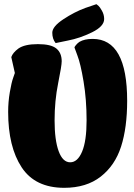

<svg xmlns="http://www.w3.org/2000/svg" viewBox="-20 -892 643 918"><path d="M246 -686Q230 -706 230 -735.5Q230 -765 283 -800Q336 -835 388 -854L441 -872Q445 -869 451 -864Q457 -859 467.5 -840.5Q478 -822 478 -801Q478 -766 420 -737.5Q362 -709 304 -698ZM43 -520 51 -543 34 -619Q41 -640 68 -660Q98 -681 161 -681Q224 -681 249.5 -660Q275 -639 275 -599Q275 -578 258 -494Q241 -410 241 -316Q241 -222 260.5 -169Q280 -116 315.5 -116Q351 -116 372.5 -167Q394 -218 394 -317Q394 -416 379.5 -502.5Q365 -589 350 -627L336 -665Q336 -668 343.5 -677Q351 -686 360 -692Q384 -706 423 -706Q588 -706 588 -410Q588 -282 559 -191.5Q530 -101 461.5 -47.5Q393 6 287 6Q148 6 83.5 -92Q19 -190 19 -357Q19 -405 27 -451.5Q35 -498 43 -520Z"/></svg>

Font: Chela One Cyrilic
Style: Regular
Weight: 400
Designer: Miguel Hernandez
Foundry: LatinoType
Version: Version 1.001